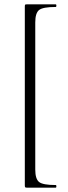

<svg xmlns="http://www.w3.org/2000/svg" viewBox="-20 -745 314 882"><path d="M94 106V-715Q94 -722 95.5 -723.5Q97 -725 103 -725H236Q239 -725 239 -719Q239 -713 236 -713Q177 -713 159.5 -699Q142 -685 142 -642V34Q142 77 159.5 91Q177 105 236 105Q239 105 239 111Q239 117 236 117H103Q97 117 95.5 115Q94 113 94 106Z"/></svg>

Font: t
Style: Regular
Weight: 300
Designer: Christian Thalmann (Catharsis Fonts)
Version: Version 1.000;PS 002.000;hotconv 1.0.88;makeotf.lib2.5.64775